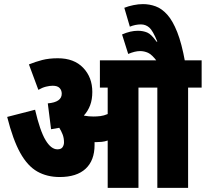

<svg xmlns="http://www.w3.org/2000/svg" viewBox="-20 -916 1003 936"><path d="M441 -209Q441 -134 397.5 -93.5Q354 -53 271 -53Q209 -53 161.5 -80Q114 -107 78.5 -171Q43 -235 15 -346L151 -381Q175 -278 202 -233Q229 -188 260 -188Q278 -188 285 -198.5Q292 -209 292 -222Q292 -243 285.5 -260Q279 -277 269 -293Q250 -289 229 -286L213 -412Q281 -418 281 -459Q281 -476 270.5 -487Q260 -498 237 -498Q222 -498 204 -493.5Q186 -489 167 -478L121 -602Q153 -615 186 -623.5Q219 -632 262 -632Q341 -632 385.5 -585.5Q430 -539 430 -468Q430 -431 419.5 -403Q409 -375 389 -353Q390 -353 391 -352Q413 -348 435 -348Q452 -348 469 -350Q486 -352 505 -360V-489H467V-622H963V-489H897V0H747V-489H655V0H505V-231Q491 -226 476 -224.5Q461 -223 447 -223Q444 -223 441 -223Q441 -216 441 -209ZM747 -615Q721 -650 702 -658.5Q683 -667 663 -667Q638 -667 605 -653L575 -748Q616 -766 652 -766Q677 -766 697.5 -757.5Q718 -749 743 -713H747Q725 -767 707.5 -782Q690 -797 667 -797Q640 -797 613 -786L586 -878Q606 -886 630.5 -891Q655 -896 677 -896Q709 -896 739 -885Q769 -874 795.5 -844.5Q822 -815 844 -759.5Q866 -704 882 -615Z"/></svg>

Font: Noto Sans Devanagari UI ExtraCondensed Black
Style: Regular
Weight: 900
Width: 2
Designer: Jelle Bosma - Monotype Design Team
Foundry: Monotype Imaging Inc.
Version: Version 2.003